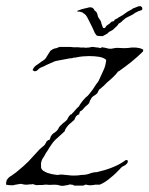

<svg xmlns="http://www.w3.org/2000/svg" viewBox="-43 -607 490 630"><path d="M417 -587Q419 -587 421.5 -584.5Q424 -582 424 -580Q424 -574 422 -574L414 -571Q412 -571 410.5 -570Q409 -569 407 -568Q403 -567 398.5 -563.5Q394 -560 390 -558L372 -549Q368 -547 365 -544Q362 -541 359 -539Q357 -536 353 -533.5Q349 -531 346 -529Q344 -525 341.5 -522.5Q339 -520 337 -518Q334 -516 332 -513.5Q330 -511 327 -509Q321 -505 318 -504Q315 -503 312.5 -500Q310 -497 308 -496L295 -489Q294 -488 289.5 -488.5Q285 -489 281 -489Q275 -489 272.5 -492.5Q270 -496 268 -499Q266 -503 264.5 -507Q263 -511 261 -515Q259 -519 256.5 -524Q254 -529 251 -535Q248 -541 245 -547Q242 -553 238 -558Q236 -560 234 -561.5Q232 -563 230 -564Q229 -566 226.5 -566.5Q224 -567 221 -568Q220 -569 217 -569Q214 -569 212 -569Q210 -569 210.5 -570.5Q211 -572 212 -572Q217 -574 220 -575Q223 -576 226 -577Q229 -578 233.5 -579Q238 -580 243 -581Q247 -583 254 -583Q257 -583 258.5 -582Q260 -581 261 -581Q265 -578 266 -575Q268 -571 272 -569Q275 -566 277 -559Q278 -551 283 -545Q285 -543 286.5 -540Q288 -537 289 -534Q289 -532 290 -529Q291 -526 292 -524Q294 -515 297 -515Q300 -514 302 -516L306 -522Q308 -524 310.5 -525.5Q313 -527 316 -529Q318 -531 321 -534Q324 -537 328 -537Q331 -537 331.5 -539Q332 -541 333 -542L338 -545Q341 -545 345 -549Q350 -552 355.5 -555Q361 -558 366 -562Q376 -570 389 -576Q393 -580 403 -583Q411 -587 417 -587ZM154 2Q147 -1 136 -1Q129 -1 123 -0.5Q117 0 112 -1Q108 -1 104.5 -1Q101 -1 98 0H84Q80 1 74 0Q71 -1 69 -1.5Q67 -2 65 -3Q62 -2 56 -2Q50 -2 47 -1H43Q37 -1 34 -2Q30 -3 27 -3.5Q24 -4 20 -3Q16 -2 11 -1.5Q6 -1 0 1Q-7 1 -13 0.5Q-19 0 -23 -1V-5Q-23 -8 -21 -16Q-19 -19 -16.5 -22Q-14 -25 -11 -27Q-7 -29 -4 -31.5Q-1 -34 2 -36Q10 -41 14 -45Q24 -53 33 -61Q42 -69 50 -77L86 -116Q92 -122 95 -124L104 -132Q106 -137 108 -138Q108 -140 109 -141.5Q110 -143 111 -144L115 -147Q117 -148 118 -148Q119 -148 120 -149Q121 -150 121 -151.5Q121 -153 122 -154Q123 -156 123 -157.5Q123 -159 124 -160Q126 -163 128.5 -166Q131 -169 135 -171Q144 -177 148 -184Q149 -186 150 -188Q151 -190 152 -191Q155 -195 160 -199Q162 -201 164 -203Q166 -205 168 -206Q171 -208 177 -214L180 -220Q182 -224 183 -225Q185 -228 188 -231Q192 -231 194 -235Q197 -238 200 -241Q203 -244 205 -247Q210 -253 216 -258Q218 -260 218 -262L220 -265Q228 -277 238 -287Q245 -292 249.5 -298Q254 -304 258 -309Q260 -312 262.5 -315Q265 -318 267 -322Q269 -326 271.5 -329Q274 -332 276 -335Q278 -337 280 -340.5Q282 -344 284 -349L295 -373Q298 -379 300 -384.5Q302 -390 303 -395Q306 -407 305 -411Q297 -418 282.5 -420.5Q268 -423 249 -423Q239 -423 228.5 -422Q218 -421 209 -419Q206 -418 202 -418Q198 -418 193 -416Q188 -416 183 -415Q178 -414 173 -413L151 -409Q141 -407 137 -406L112 -395Q106 -392 100 -389Q94 -386 88 -384Q85 -382 80 -377Q78 -374 74 -373.5Q70 -373 68 -374L66 -376Q64 -376 64 -377Q68 -389 81 -396Q94 -406 101 -410Q105 -413 107.5 -416.5Q110 -420 112 -424L122 -440Q128 -445 136 -448Q142 -448 152 -453H173Q179 -453 185 -453Q191 -453 197 -452Q204 -452 210 -452Q216 -452 221 -451Q227 -451 231.5 -451Q236 -451 239 -450Q241 -451 247 -451Q252 -451 253 -452Q261 -454 269 -452Q274 -451 277.5 -451Q281 -451 283 -450Q286 -448 288 -450Q290 -452 293 -452Q295 -451 297.5 -451Q300 -451 302 -450Q304 -450 306 -449.5Q308 -449 310 -448Q319 -446 327 -448Q332 -449 335.5 -449.5Q339 -450 342 -450Q347 -450 352 -449.5Q357 -449 362 -449Q370 -449 376.5 -449.5Q383 -450 389 -451Q394 -451 399.5 -451Q405 -451 409 -450Q419 -449 427 -444Q427 -440 426 -438Q417 -429 407.5 -420.5Q398 -412 388 -404Q378 -396 368 -388.5Q358 -381 348 -374Q344 -373 341 -368Q339 -365 335 -361Q331 -357 326 -352Q321 -347 316 -343Q307 -336 298 -326Q295 -324 291 -320Q286 -315 283 -314L279 -307Q278 -303 275 -300Q270 -295 264 -292Q257 -287 255 -281Q253 -279 252 -276Q251 -273 250 -270Q248 -266 244 -263Q240 -260 238 -258Q236 -256 233 -253Q230 -250 228 -247Q225 -244 219 -241Q219 -238 218 -237Q217 -236 217 -232Q212 -231 207 -226Q206 -225 204 -221L201 -214L191 -205Q188 -203 185 -200Q182 -197 180 -195Q176 -189 174 -187Q171 -183 169 -176Q164 -171 157.5 -165.5Q151 -160 146 -155Q140 -150 135 -144.5Q130 -139 126 -133Q119 -123 112 -111Q108 -106 104.5 -99Q101 -92 97 -87Q94 -82 92 -74Q91 -67 92 -56Q94 -50 100 -46Q104 -44 107.5 -42Q111 -40 115 -39Q120 -38 124 -36.5Q128 -35 132 -35Q137 -34 140 -33.5Q143 -33 145 -33Q150 -33 152 -34H162L193 -31H202Q208 -31 213.5 -31.5Q219 -32 224 -33Q239 -33 250 -37Q262 -42 274 -42Q301 -48 324 -57Q350 -67 370 -82Q374 -82 374 -81Q376 -81 376 -80Q378 -79 376 -77V-74Q371 -66 364 -63Q355 -59 351 -53Q344 -46 336.5 -38.5Q329 -31 320 -24Q312 -17 303 -11Q294 -5 284 -1H269Q266 0 262.5 0Q259 0 255 1Q246 1 240 -1Q237 -2 235 0Q231 2 230 2H200Q199 0 194 -1Q189 -1 186 -2Q184 -1 180.5 0Q177 1 173 1Q165 4 154 2Z"/></svg>

Font: Estonia
Style: Regular
Weight: 400
Designer: Robert E. Leuschke
Foundry: Robert E. Leuschke
Version: Version 1.014; ttfautohint (v1.8.3)